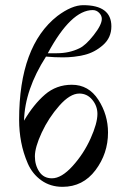

<svg xmlns="http://www.w3.org/2000/svg" viewBox="-20 -713 490 743"><path d="M411 -611Q411 -567 378.5 -538.5Q346 -510 306.5 -500.5Q267 -491 224 -491Q191 -491 158 -494Q76 -366 73 -246Q110 -309 154 -347Q198 -385 258 -385Q323 -385 360.5 -327Q398 -269 398 -200Q398 -119 349.5 -54.5Q301 10 222 10Q175 10 140 -15Q105 -40 87.5 -80.5Q70 -121 62 -163Q54 -205 54 -249Q54 -535 202 -651Q258 -693 302 -693Q411 -693 411 -611ZM165 -507H200Q248 -507 287 -526Q311 -537 342.5 -577Q374 -617 374 -640Q374 -653 363.5 -663.5Q353 -674 339 -674Q255 -674 165 -507ZM357 -272Q357 -303 337 -327Q317 -351 287 -351Q251 -351 209.5 -304Q168 -257 141.5 -200Q115 -143 115 -108Q115 -74 132 -48.5Q149 -23 181 -23Q218 -23 261 -70.5Q304 -118 330.5 -177Q357 -236 357 -272Z"/></svg>

Font: STIX
Style: Regular
Weight: 400
Designer: MicroPress Inc., with final additions and corrections provided by Coen Hoffman, Elsevier (retired)
Version: Version 1.1.1